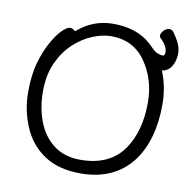

<svg xmlns="http://www.w3.org/2000/svg" viewBox="-83 -817 911 917"><g transform="rotate(10 372.5 -358.5)"><path d="M223 -646Q299 -713 397 -713Q495 -713 560 -668Q583 -651 602 -631L613 -621Q624 -611 638 -608Q652 -604 657.5 -605Q663 -606 665 -614Q669 -628 660 -647.5Q651 -667 630 -686Q625 -693 627 -703Q631 -716 645 -727Q659 -738 672 -734Q682 -731 687 -723Q715 -684 723 -655.5Q731 -627 722 -592Q713 -558 690 -543Q678 -535 664 -534Q695 -459 695 -375Q695 -200 616 -95Q529 18 366 18Q259 18 189.5 -28.5Q120 -75 86.5 -155Q53 -235 53 -319.5Q53 -404 69.5 -462.5Q86 -521 110 -565Q134 -609 158 -633.5Q182 -658 197.5 -658Q213 -658 223 -646ZM354 -46Q498 -46 565 -145Q625 -234 625 -371Q625 -483 565.5 -568Q506 -653 399 -653Q356 -653 307.5 -633Q259 -613 217 -573.5Q175 -534 148.5 -475Q122 -416 122 -337.5Q122 -259 147 -192.5Q172 -126 224 -86Q276 -46 354 -46Z"/></g></svg>

Font: ToneOZ-Pinyin-WenKai-Regular
Style: Regular
Weight: 400
Designer: Fontworks Inc.
Foundry: ToneOZ
Version: Version 0.240331